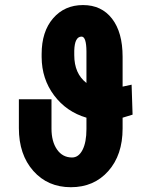

<svg xmlns="http://www.w3.org/2000/svg" viewBox="-20 -741 564 770"><path d="M277.8 -520Q277.8 -445.8 326.7 -408.2V-535.2Q326.2 -594.2 307.1 -594.2Q279.3 -594.2 277.8 -537.6ZM471.7 -225.6Q471.7 -119.6 414.3 -54.9Q356.9 9.8 264.2 9.8Q171.4 9.8 113.5 -55.7Q55.7 -121.1 55.7 -227.1V-342.8H186.5V-225.1Q186.5 -173.3 208.7 -141.4Q231 -109.4 269 -109.4Q295.4 -109.4 311 -139.9Q326.7 -170.4 326.7 -223.6V-269Q246.6 -292.5 197 -358.4Q147.5 -424.3 147 -511.7V-524.4Q147 -614.3 192.9 -667.5Q238.8 -720.7 313 -720.7Q387.2 -720.7 429.4 -666Q471.7 -611.3 471.7 -513.2V-393.6L507.8 -401.4L511.7 -281.2L471.7 -269Z"/></svg>

Font: RobotoCondensed-Bold
Style: Bold
Weight: 700
Designer: Google
Version: Version 2.001240; 2014